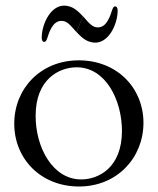

<svg xmlns="http://www.w3.org/2000/svg" viewBox="-20 -663 572 695"><path d="M266 12.1C403.4 12.1 498.9 -91.3 499.3 -218C499.3 -345.2 403.4 -444.6 264.9 -444.6C127.1 -444.6 31.6 -342.3 31.6 -215.2C31.6 -88.4 127.5 12.1 266 12.1ZM109 -243.6C108.7 -376.4 194.2 -419.4 257.5 -419.4C362.2 -419.4 421.2 -301.8 421.5 -188.9C421.2 -55.4 336.3 -13.5 273.8 -13.5C170.1 -13.5 108.7 -130.3 109 -243.6ZM131 -526.3C131 -517 134.2 -511.4 140.3 -511.4C146 -511.4 148.8 -518.1 151.6 -526.3C156.6 -541.2 169.4 -587.7 202.1 -587.4C221.6 -587.7 232.2 -574.9 256.7 -546.9L279.8 -604.4C257.1 -628.9 241.1 -639.9 217.7 -642.4C164.8 -647.7 131 -576.7 131 -526.3ZM257.1 -546.9C279.8 -522.4 295.8 -511.4 319.2 -508.9C372.2 -503.6 405.9 -574.6 405.9 -625C405.9 -634.2 402.7 -639.9 396.7 -639.9C391 -639.9 388.1 -633.2 385.3 -625C380.3 -610.1 367.5 -563.6 334.9 -563.9C315.3 -563.6 304.7 -576.3 280.2 -604.4Z"/></svg>

Font: Margiela Serif
Style: Regular
Weight: 400
Designer: Andreas Faust, Stefan Endress
Version: Version 1.002;FEAKit 1.0